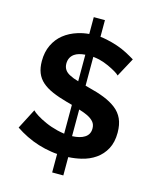

<svg xmlns="http://www.w3.org/2000/svg" viewBox="-134 -906 903 1113"><g transform="rotate(15 317.0 -349.0)"><path d="M288 6Q270 5 252 2Q212 -4 173.5 -16Q135 -28 99.5 -45.5Q64 -63 33 -84L95 -204Q104 -194 127 -179.5Q150 -165 182.5 -150.5Q215 -136 255 -126Q276 -121 297 -118V-291Q281 -295 264 -300Q213 -314 175 -330.5Q137 -347 112 -369Q87 -391 75 -421Q63 -451 63 -492Q63 -546 83 -588Q103 -630 138 -658Q173 -686 221 -701Q253 -711 288 -714V-815H355V-715Q374 -713 393 -709Q427 -702 459.5 -691Q492 -680 519.5 -665.5Q547 -651 570 -637L509 -524Q502 -532 483.5 -543Q465 -554 439 -566Q413 -578 382 -586Q363 -590 345 -592V-419Q356 -416 367 -413Q420 -400 461.5 -383.5Q503 -367 533.5 -343.5Q564 -320 579.5 -286Q595 -252 595 -203Q595 -146 573.5 -106Q552 -66 515.5 -40.5Q479 -15 432 -4Q395 5 355 7V117H288ZM398 -256Q375 -267 345 -276V-116Q393 -118 419 -135Q448 -153 448 -189Q448 -213 435 -228.5Q422 -244 398 -256ZM246 -452Q266 -441 296 -433L297 -432V-592Q256 -589 233 -573Q204 -552 204 -514Q204 -493 214.5 -477.5Q225 -462 246 -452Z"/></g></svg>

Font: Rising Sun
Style: Bold
Weight: 700
Designer: Matt McInerney, Pablo Impallari, Rodrigo Fuenzalida (Raleway font), Stephen Hutchings (Greek), Cristiano Sobral (main ch
Foundry: The Rising Sun Project Authors
Version: Version 4.327; ttfautohint (v1.8.4.7-5d5b-dirty)